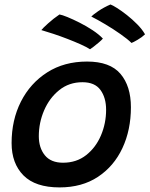

<svg xmlns="http://www.w3.org/2000/svg" viewBox="-20 -802 652 836"><path d="M239.5 14Q134 14 82.2 -38.2Q30.5 -90.5 30.5 -179Q30.5 -279.5 71.2 -359.8Q112 -440 185.8 -487Q259.5 -534 359 -534Q459 -534 504.5 -480.5Q550 -427 550 -335Q550 -236 513 -157Q476 -78 406.5 -32Q337 14 239.5 14ZM254.5 -93.5Q313 -93.5 355 -126.5Q397 -159.5 419.5 -212.2Q442 -265 442 -324Q442 -376.5 417.5 -410.2Q393 -444 339 -444Q280.5 -444 237.8 -409.5Q195 -375 172 -321.2Q149 -267.5 149 -209Q149 -158.5 175.2 -126Q201.5 -93.5 254.5 -93.5ZM461 -782.5Q470 -779.5 489.5 -767.2Q509 -755 532.5 -736.5Q556 -718 577.5 -696.2Q599 -674.5 611.5 -652.5Q598.5 -640 578.8 -628.5Q559 -617 552.5 -615Q536 -631.5 505 -653.2Q474 -675 439.2 -695.8Q404.5 -716.5 377.5 -730Q384.5 -737.5 408.2 -753.8Q432 -770 461 -782.5ZM239 -739Q249.5 -737.5 273.5 -727.8Q297.5 -718 326.8 -703.2Q356 -688.5 383.2 -670.5Q410.5 -652.5 428 -634Q422.5 -627.5 410.8 -617.5Q399 -607.5 387.8 -598.8Q376.5 -590 372 -587.5Q357.5 -597 331.2 -608.8Q305 -620.5 274 -632.5Q243 -644.5 212.8 -654.5Q182.5 -664.5 160 -671Q166 -679 189.5 -700.2Q213 -721.5 239 -739Z"/></svg>

Font: Grandstander Medium
Style: Italic
Weight: 500
Italic angle: -15°
Designer: Tyler Finck
Foundry: Etcetera Type Co
Version: Version 1.200; ttfautohint (v1.8.3)